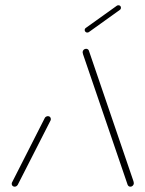

<svg xmlns="http://www.w3.org/2000/svg" viewBox="-20 -702 546 722"><path d="M35.2 0Q30.4 0 27.2 -3Q24.1 -5.9 24.1 -10.7Q24.1 -14.8 25.6 -16.7L148.5 -258.5Q150 -261.5 153.3 -263.3Q156.7 -265.2 160.4 -265.2Q165.6 -265.2 168.5 -261.7Q171.5 -258.1 171.1 -253.3Q171.1 -250.7 170 -248.9L46.7 -7Q44.8 -4.1 41.9 -2Q38.9 0 35.2 0ZM483.3 -13.3Q483.3 -7.8 479.4 -3.9Q475.6 0 470.4 0Q463.3 0 460 -7L292.2 -498.1Q291.9 -500.7 291.3 -502.4Q290.7 -504.1 290.7 -505.6Q290.7 -511.1 294.6 -514.8Q298.5 -518.5 303.7 -518.5Q307.4 -518.5 310.2 -516.7Q313 -514.8 314.1 -511.9L481.9 -20.4Q483.3 -15.6 483.3 -13.3ZM307.8 -579.6Q304.1 -579.6 301.3 -582.4Q298.5 -585.2 298.5 -588.9Q298.5 -594.4 303.3 -597.4L419.3 -680.4Q421.5 -682.2 425.6 -682.2Q429.6 -682.2 432.2 -679.6Q434.8 -677 434.8 -673Q434.8 -667.4 430 -664.4L314.4 -581.5Q311.9 -579.6 307.8 -579.6Z"/></svg>

Font: 26F Galaxy Sans Thin
Style: Italic
Weight: 100
Italic angle: -4.99998°
Designer: C₂₉H₂₅N₃O₅
Version: Version 1.200